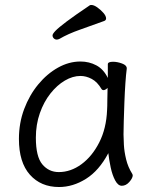

<svg xmlns="http://www.w3.org/2000/svg" viewBox="-20 -733 615 771"><path d="M399 -649Q350 -631 301.5 -614Q253 -597 219 -577Q213 -574 208 -574Q201 -574 196 -579Q191 -584 191 -591Q191 -597 203 -609.5Q215 -622 247.5 -646.5Q280 -671 341 -712Q343 -713 347 -713Q357 -713 370.5 -703.5Q384 -694 395 -681.5Q406 -669 406 -659Q406 -652 399 -649ZM489 -457Q486 -435 483.5 -398.5Q481 -362 479.5 -321.5Q478 -281 477 -246Q476 -211 476 -193Q476 -179 477.5 -151.5Q479 -124 486.5 -93Q494 -62 511 -35Q513 -31 513 -29Q513 -18 499.5 -2.5Q486 13 469 13Q454 13 442.5 -8.5Q431 -30 424.5 -60.5Q418 -91 415 -118Q378 -48 325.5 -15Q273 18 217 18Q144 18 100 -31.5Q56 -81 56 -175Q56 -239 77 -295Q98 -351 133.5 -394Q169 -437 213 -461.5Q257 -486 303 -486Q338 -486 367 -470.5Q396 -455 413 -420V-475Q413 -485 434 -485Q451 -485 470 -478Q489 -471 489 -459ZM412 -380Q403 -371 395 -371Q391 -371 388 -375Q371 -404 348.5 -416Q326 -428 303 -428Q272 -428 240.5 -409.5Q209 -391 182.5 -357.5Q156 -324 140 -278.5Q124 -233 124 -180Q124 -104 150 -73Q176 -42 216 -42Q264 -42 307 -73.5Q350 -105 378.5 -161Q407 -217 410 -291Q411 -305 411 -330Q411 -355 412 -380Z"/></svg>

Font: Klee One SemiBold
Style: Regular
Weight: 600
Designer: Fontworks Inc.
Foundry: Fontworks Inc.
Version: Version 1.00;January 12, 2022;FontCreator 13.0.0.2683 64-bit